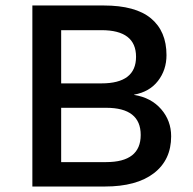

<svg xmlns="http://www.w3.org/2000/svg" viewBox="-20 -680 702 700"><path d="M98 0V-660H358Q474 -660 530.5 -613Q587 -566 587 -479Q587 -425 556 -385Q525 -345 469 -335V-334Q531 -324 567.5 -282Q604 -240 604 -183Q604 -97 541 -48.5Q478 0 362 0ZM203 -376H350Q476 -376 476 -473Q476 -570 350 -570H203ZM203 -89H367Q493 -89 493 -188Q493 -287 367 -287H203Z"/></svg>

Font: Elaine Sans Medium
Style: Regular
Weight: 500
Designer: Wei Huang
Foundry: Wei Huang
Version: Version 2.001;PS 002.001;hotconv 1.0.88;makeotf.lib2.5.64775